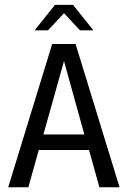

<svg xmlns="http://www.w3.org/2000/svg" viewBox="-20 -790 540 810"><path d="M250 -532.2 163.1 -222.7H335.9ZM200.2 -604.5H298.8L484.4 0H399.4L355.5 -157.2H143.6L99.6 0H14.6ZM211.9 -769.5H288.1L374 -662.1H317.4L250 -734.4L182.6 -662.1H126Z"/></svg>

Font: BabelStone Irk Bitig Colour
Style: Regular
Weight: 400
Designer: Andrew West
Foundry: BabelStone
Version: Version 1.03 June 7, 2023